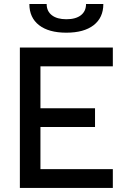

<svg xmlns="http://www.w3.org/2000/svg" viewBox="-20 -928 626 948"><path d="M78.1 0V-693.4H537.1V-600.6H179.7V-393.6H449.2V-300.8H179.7V-92.8H537.1V0ZM307.6 -766.6Q220.7 -766.6 172.9 -803.7Q125 -840.8 125 -908.2H210.4Q210.4 -872.6 236.1 -852.8Q261.7 -833 307.6 -833Q354 -833 379.4 -852.8Q404.8 -872.6 404.8 -908.2H490.2Q490.2 -840.8 442.4 -803.7Q394.5 -766.6 307.6 -766.6Z"/></svg>

Font: Cascadia Mono PL
Style: Regular
Weight: 400
Monospace: yes
Designer: Aaron Bell
Foundry: Saja Typeworks
Version: Version 2404.023; ttfautohint (v1.8.4)